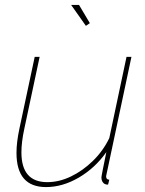

<svg xmlns="http://www.w3.org/2000/svg" viewBox="-20 -750 591 780"><path d="M167 10Q47 10 47 -129Q47 -151 50 -175.5Q53 -200 59 -228L121 -519H141L79 -228Q67 -173 67 -131Q67 -10 172 -10Q220 -10 268 -33Q316 -56 357.5 -96.5Q399 -137 424 -189L494 -519H514L418 -67Q416 -56 413.5 -46Q411 -36 411 -34Q411 -20 424 -20L419 0Q415 0 412 -0.5Q409 -1 407 -2Q400 -5 396 -12Q392 -19 392 -29Q392 -31 393 -36.5Q394 -42 398 -63Q402 -84 412 -132Q366 -67 300 -28.5Q234 10 167 10ZM269 -730H301L345 -656L329 -645Z"/></svg>

Font: Raleway Thin Thin
Style: Italic
Weight: 250
Italic angle: -12°
Version: Version 4.026